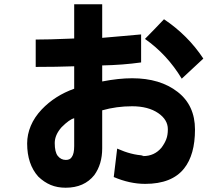

<svg xmlns="http://www.w3.org/2000/svg" viewBox="-20 -748 1002 898"><path d="M520 14 528 -53Q595 -23 652 -21Q644 -19 639 -19L650 -18Q702 -18 735 -57Q750 -77 757.5 -96.5Q765 -116 765 -142V-144Q765 -188 720 -219Q673 -251 598 -251Q525 -251 458 -232V-54Q458 20 421 71Q374 130 287 130Q248 130 217 117Q186 104 159 78Q107 20 107 -77Q107 -119 124 -159.5Q141 -200 175 -236Q237 -301 327 -333V-438Q244 -435 147 -435V-563Q209 -563 301 -567L327 -568V-728H458V-571Q511 -576 550 -579L640 -587V-456Q555 -444 458 -442V-367Q535 -382 598 -382Q729 -382 811 -318Q892 -255 892 -142Q892 -24 841 40Q784 112 659 112Q587 112 512 80Q518 36 520 14ZM658 -566 703 -612 747 -658Q859 -583 931 -474L830 -380Q762 -493 658 -566ZM268 -153Q236 -117 236 -79Q236 -37 250 -19Q265 0 288 0Q308 0 316 -14Q327 -29 327 -65V-195Q305 -190 268 -153Z"/></svg>

Font: Gmarket Sans TTF Bold
Style: Regular
Weight: 700
Designer: Creative Director : Sungho Lee; Art Director : Kiwoong Choi; Project Manager : Sori Yang, Jongwook Yoon; Font Designer :
Foundry: Sandoll Inc.
Version: Version 1.000;hotconv 1.0.109;makeotfexe 2.5.65596